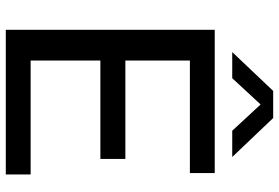

<svg xmlns="http://www.w3.org/2000/svg" viewBox="-174 -814 987 680"><g transform="rotate(90 320.0 -473.5)"><path d="M85 0V-740H592.5V-652H194V-423.5H542.5V-335H194V-88H597.5V0ZM164 -802 301.5 -947H397.5L535.5 -802H442.5L349.5 -902.5L256.5 -802Z"/></g></svg>

Font: Encode Sans SemiExpanded SemiExpanded Medium
Style: Regular
Weight: 500
Width: 6
Designer: Multiple Designers
Foundry: Impallari Type
Version: Version 3.000; ttfautohint (v1.8.3) -l 8 -r 50 -G 200 -x 14 